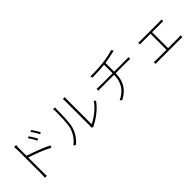

<svg xmlns="http://www.w3.org/2000/svg" viewBox="282 -2076 3437 3437"><g transform="rotate(-45 2000.0 -358.0)"><path d="M636 -700Q648 -684 665 -658Q682 -632 698.5 -603.5Q715 -575 727 -550L693 -533Q683 -556 667.5 -583.5Q652 -611 635.5 -638Q619 -665 603 -685ZM748 -747Q761 -731 778 -705Q795 -679 812.5 -650.5Q830 -622 842 -598L809 -581Q798 -603 782 -630.5Q766 -658 749 -685Q732 -712 717 -731ZM323 -70Q323 -80 323 -121Q323 -162 323 -221.5Q323 -281 323 -347.5Q323 -414 323 -477Q323 -540 323 -588Q323 -636 323 -657Q323 -674 321.5 -701Q320 -728 317 -748H369Q367 -729 365 -701Q363 -673 363 -657Q363 -609 363 -549Q363 -489 363 -425.5Q363 -362 363.5 -301.5Q364 -241 364 -191.5Q364 -142 364 -109.5Q364 -77 364 -70Q364 -54 364.5 -35Q365 -16 366 1Q367 18 368 32H319Q321 12 322 -16Q323 -44 323 -70ZM355 -483Q404 -468 462 -447.5Q520 -427 580.5 -403.5Q641 -380 697 -356Q753 -332 798 -309L780 -267Q737 -291 681 -316Q625 -341 565.5 -365Q506 -389 451 -407.5Q396 -426 355 -439Z M1541 -20Q1543 -30 1544.5 -41Q1546 -52 1546 -63Q1546 -71 1546 -106Q1546 -141 1546 -193Q1546 -245 1546 -305Q1546 -365 1546 -426Q1546 -487 1546 -539Q1546 -591 1546 -627.5Q1546 -664 1546 -674Q1546 -699 1544.5 -714.5Q1543 -730 1543 -739H1590Q1589 -730 1588.5 -714.5Q1588 -699 1588 -674Q1588 -664 1588 -626Q1588 -588 1588 -532Q1588 -476 1588 -412Q1588 -348 1588 -285.5Q1588 -223 1588 -171.5Q1588 -120 1588 -88Q1588 -56 1588 -55Q1638 -79 1698.5 -119Q1759 -159 1816 -212.5Q1873 -266 1914 -328L1939 -294Q1895 -232 1838 -179Q1781 -126 1718.5 -84Q1656 -42 1597 -13Q1587 -9 1580 -4Q1573 1 1569 4ZM1087 -17Q1147 -61 1193 -125Q1239 -189 1264 -268Q1275 -304 1281.5 -357Q1288 -410 1290.5 -469Q1293 -528 1293.5 -582.5Q1294 -637 1294 -676Q1294 -692 1292.5 -706Q1291 -720 1289 -733H1337Q1337 -725 1336 -715.5Q1335 -706 1334.5 -696.5Q1334 -687 1334 -677Q1334 -637 1333 -581Q1332 -525 1328.5 -464Q1325 -403 1319 -348Q1313 -293 1302 -256Q1280 -179 1233.5 -109.5Q1187 -40 1125 9Z M2177 -677Q2214 -675 2272 -676Q2330 -677 2393 -681.5Q2456 -686 2509 -692Q2540 -696 2578 -702Q2616 -708 2653.5 -716Q2691 -724 2722 -732Q2753 -740 2771 -747L2800 -710Q2791 -708 2781 -705Q2771 -702 2761 -699Q2733 -693 2693 -684Q2653 -675 2607 -667Q2561 -659 2520 -654Q2464 -647 2405 -643Q2346 -639 2289.5 -637.5Q2233 -636 2188 -635ZM2244 -2Q2326 -41 2382.5 -96.5Q2439 -152 2468.5 -231.5Q2498 -311 2498 -422Q2498 -422 2498 -455Q2498 -488 2498 -543Q2498 -598 2498 -665L2538 -672Q2538 -651 2538 -619Q2538 -587 2538 -553Q2538 -519 2538 -489Q2538 -459 2538 -440.5Q2538 -422 2538 -422Q2538 -311 2512 -229Q2486 -147 2429.5 -85Q2373 -23 2283 27ZM2097 -440Q2111 -439 2135 -437.5Q2159 -436 2181 -436Q2195 -436 2234 -436Q2273 -436 2328.5 -436Q2384 -436 2447 -436Q2510 -436 2573 -436Q2636 -436 2690.5 -436Q2745 -436 2783 -436Q2821 -436 2833 -436Q2844 -436 2856.5 -436.5Q2869 -437 2881 -437.5Q2893 -438 2904 -439V-394Q2890 -396 2871 -396.5Q2852 -397 2834 -397Q2822 -397 2784 -397Q2746 -397 2691.5 -397Q2637 -397 2574 -397Q2511 -397 2448 -397Q2385 -397 2329.5 -397Q2274 -397 2235.5 -397Q2197 -397 2183 -397Q2158 -397 2136 -396.5Q2114 -396 2097 -394Z M3210 -497Q3226 -496 3244 -495Q3262 -494 3270 -494H3733Q3752 -494 3768 -495Q3784 -496 3798 -497V-453Q3784 -455 3767 -455Q3750 -455 3733 -455H3271Q3263 -455 3244 -455Q3225 -455 3210 -453ZM3478 -30V-470H3518V-30ZM3162 -55Q3178 -54 3194.5 -52.5Q3211 -51 3225 -51H3779Q3795 -51 3810 -52.5Q3825 -54 3839 -55V-9Q3825 -10 3807.5 -10.5Q3790 -11 3779 -11H3225Q3211 -11 3195 -10.5Q3179 -10 3162 -9Z"/></g></svg>

Font: Noto Sans TC ExtraLight
Style: Regular
Weight: 250
Designer: Ryoko NISHIZUKA  (kana, bopomofo & ideographs); Paul D. Hunt (Latin, Greek & Cyrillic); Sandoll Communications , Soo-you
Foundry: Adobe
Version: Version 2.004-H2;hotconv 1.0.118;makeotfexe 2.5.65603